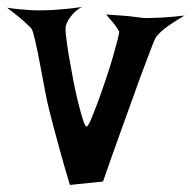

<svg xmlns="http://www.w3.org/2000/svg" viewBox="-70 -560 548 549"><path d="M-49.8 -538.1Q-33.2 -535.2 -16.1 -533.7Q1 -532.2 14.6 -531.2Q30.3 -530.3 44.9 -530.3Q59.6 -530.3 78.1 -531.2Q93.8 -532.2 115.7 -534.2Q137.7 -536.1 164.1 -540Q148.4 -531.2 139.6 -521.5Q130.9 -511.7 126 -503.9Q120.1 -494.1 118.2 -486.3Q116.2 -478.5 119.1 -454.1Q122.1 -429.7 127.4 -397.5Q132.8 -365.2 139.6 -330.1Q146.5 -294.9 153.8 -265.6Q161.1 -236.3 167.5 -216.8Q173.8 -197.3 177.7 -198.2Q181.6 -198.2 189.9 -217.8Q198.2 -237.3 209 -266.1Q219.7 -294.9 231.4 -329.6Q243.2 -364.3 252 -394.5Q260.7 -424.8 266.1 -445.8Q271.5 -466.8 270.5 -470.7Q267.6 -474.6 263.7 -481.4Q256.8 -492.2 233.4 -518.6Q261.7 -516.6 282.2 -515.1Q302.7 -513.7 315.4 -511.7Q330.1 -509.8 338.9 -508.8Q347.7 -507.8 364.3 -508.8Q377.9 -508.8 400.9 -510.3Q423.8 -511.7 458 -515.6Q432.6 -501 416.5 -489.7Q400.4 -478.5 391.6 -470.7Q380.9 -460.9 376 -454.1Q369.1 -441.4 351.6 -393.6Q343.8 -373 332.5 -342.8Q321.3 -312.5 306.2 -270Q291 -227.5 270.5 -170.9Q250 -114.3 224.6 -41L129.9 -31.2Q111.3 -92.8 100.1 -134.3Q88.9 -175.8 82 -201.2Q74.2 -230.5 70.3 -247.1Q65.4 -265.6 58.6 -301.3Q51.8 -336.9 44.9 -374Q38.1 -411.1 31.2 -440.9Q24.4 -470.7 20.5 -477.5Q16.6 -482.4 6.8 -491.2Q-1 -499 -14.6 -510.3Q-28.3 -521.5 -49.8 -538.1Z"/></svg>

Font: Irish Growler
Style: Regular
Weight: 400
Designer: Squid
Foundry: Font Diner, Inc DBA Sideshow
Version: Version 1.000